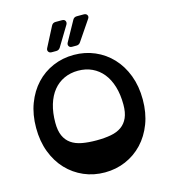

<svg xmlns="http://www.w3.org/2000/svg" viewBox="-160 -1280 1252 1419"><g transform="rotate(-15 466.0 -570.5)"><path d="M535 -963Q524 -946 504 -946H470Q453 -946 446 -958Q439 -970 447 -985L531 -1137Q541 -1155 562 -1155H615Q634 -1155 641 -1142Q648 -1129 638 -1115ZM380 -963Q369 -946 349 -946H314Q297 -946 289.5 -958Q282 -970 290 -985L368 -1136Q374 -1147 382 -1151Q390 -1155 399 -1155H449Q468 -1155 474 -1142Q480 -1129 472 -1115ZM466 14Q380 14 306 -18Q232 -50 176.5 -108.5Q121 -167 89.5 -250Q58 -333 58 -435Q58 -537 89.5 -620Q121 -703 176 -762Q231 -821 305.5 -853Q380 -885 466 -885Q551 -885 625.5 -853Q700 -821 755.5 -762Q811 -703 842.5 -620Q874 -537 874 -435Q874 -333 842.5 -250.5Q811 -168 755.5 -109Q700 -50 625.5 -18Q551 14 466 14ZM466 -764Q407 -764 358.5 -741.5Q310 -719 276 -677Q242 -635 223.5 -574Q205 -513 205 -435Q205 -375 222.5 -335.5Q240 -296 273.5 -272.5Q307 -249 355.5 -240Q404 -231 466 -231Q528 -231 576.5 -240Q625 -249 658 -272.5Q691 -296 708.5 -335.5Q726 -375 726 -435Q726 -513 707.5 -574Q689 -635 655 -677Q621 -719 573 -741.5Q525 -764 466 -764Z"/></g></svg>

Font: OpenDyslexic3
Style: Bold
Weight: 700
Designer: Abelardo Gonzalez
Version: Version 1.000;PS 001.001;hotconv 1.0.56